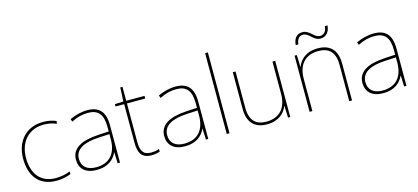

<svg xmlns="http://www.w3.org/2000/svg" viewBox="-61 -1247 3800 1744"><g transform="rotate(-15 1838.5 -375.0)"><path d="M302 10C357 10 405 -2 438 -16V-41C399 -25 350 -15 302 -15C150 -15 86 -125 86 -261C86 -409 175 -513 319 -513C357 -513 397 -507 437 -489L442 -514C405 -530 367 -538 319 -538C157 -538 59 -422 59 -261C59 -106 133 10 302 10Z M736 -537C677 -537 622 -522 569 -498L578 -472C635 -501 683 -512 736 -512C829 -512 874 -463 874 -343V-300L771 -294C614 -285 520 -234 520 -129C520 -45 574 10 680 10C788 10 844 -42 872 -103H874L878 0H900V-350C900 -480 845 -537 736 -537ZM773 -270 874 -275V-220C872 -99 813 -15 680 -15C595 -15 548 -58 548 -129C548 -222 637 -263 773 -270Z M1195 -15C1121 -15 1100 -61 1100 -143V-503H1272V-528H1100V-659H1079L1073 -528L993 -525V-503H1074V-140C1074 -47 1102 10 1195 10C1230 10 1252 4 1274 -3V-28C1252 -20 1228 -15 1195 -15Z M1566 -537C1507 -537 1452 -522 1399 -498L1408 -472C1465 -501 1513 -512 1566 -512C1659 -512 1704 -463 1704 -343V-300L1601 -294C1444 -285 1350 -234 1350 -129C1350 -45 1404 10 1510 10C1618 10 1674 -42 1702 -103H1704L1708 0H1730V-350C1730 -480 1675 -537 1566 -537ZM1603 -270 1704 -275V-220C1702 -99 1643 -15 1510 -15C1425 -15 1378 -58 1378 -129C1378 -222 1467 -263 1603 -270Z M1930 0V-760H1904V0Z M2501 -528H2475V-226C2475 -82 2397 -15 2282 -15C2183 -15 2128 -68 2128 -186V-528H2102V-182C2102 -57 2164 10 2282 10C2394 10 2451 -50 2474 -111H2476L2480 0H2501Z M2718 -618H2743C2749 -678 2778 -692 2805 -692C2863 -692 2884 -617 2952 -617C3002 -617 3038 -651 3043 -716H3018C3012 -655 2982 -641 2953 -641C2899 -641 2873 -716 2807 -716C2756 -716 2723 -684 2718 -618ZM2902 -538C2790 -538 2733 -478 2710 -417H2708L2704 -528H2683V0H2709V-302C2709 -446 2787 -513 2902 -513C2999 -513 3056 -462 3056 -345V0H3082V-346C3082 -477 3016 -538 2902 -538Z M3430 -537C3371 -537 3316 -522 3263 -498L3272 -472C3329 -501 3377 -512 3430 -512C3523 -512 3568 -463 3568 -343V-300L3465 -294C3308 -285 3214 -234 3214 -129C3214 -45 3268 10 3374 10C3482 10 3538 -42 3566 -103H3568L3572 0H3594V-350C3594 -480 3539 -537 3430 -537ZM3467 -270 3568 -275V-220C3566 -99 3507 -15 3374 -15C3289 -15 3242 -58 3242 -129C3242 -222 3331 -263 3467 -270Z"/></g></svg>

Font: Noto Sans Devanagari UI Thin
Style: Regular
Weight: 100
Designer: Jelle Bosma - Monotype Design Team
Foundry: Monotype Imaging Inc.
Version: Version 2.004